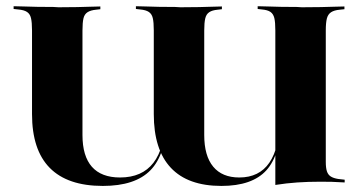

<svg xmlns="http://www.w3.org/2000/svg" viewBox="-20 -592 1163 623"><path d="M313.7 11.3Q199.2 11.3 141.5 -47.2Q83.9 -105.6 83.9 -221.8V-493.5Q83.9 -519.4 80.6 -533.1Q77.4 -546.8 67.7 -553.2Q58.1 -559.7 38.7 -561.3L24.2 -562.9V-571.8Q37.9 -571.8 57.3 -571Q76.6 -570.2 101.2 -569.8Q125.8 -569.4 153.2 -569.4L168.5 -568.5H178.2Q206.5 -568.5 230.2 -569Q254 -569.4 273.4 -570.2Q292.7 -571 305.6 -571V-562.1L291.9 -560.5Q274.2 -558.9 264.1 -552.4Q254 -546 250.8 -532.3Q247.6 -518.5 247.6 -492.7V-154Q247.6 -85.5 278.2 -50.8Q308.9 -16.1 369.4 -16.1Q441.1 -16.1 477.8 -63.7Q514.5 -111.3 518.5 -209.7L521 -201.6Q517.7 -90.3 468.1 -39.5Q418.5 11.3 313.7 11.3ZM698.4 11.3Q589.5 11.3 534.3 -47.6Q479 -106.5 479 -221.8V-493.5Q479 -519.4 475.8 -533.1Q472.6 -546.8 462.9 -553.2Q453.2 -559.7 434.7 -561.3L421 -562.9V-571.8Q434.7 -571.8 453.6 -571Q472.6 -570.2 496.8 -569.8Q521 -569.4 548.4 -569.4L563.7 -568.5H573.4Q601.6 -568.5 625.4 -569Q649.2 -569.4 668.5 -570.2Q687.9 -571 700 -571V-562.1L686.3 -560.5Q668.5 -558.9 658.9 -552.4Q649.2 -546 646 -532.3Q642.7 -518.5 642.7 -492.7V-154Q642.7 -86.3 671.8 -51.2Q700.8 -16.1 756.5 -16.1Q821 -16.1 854 -64.1Q887.1 -112.1 889.5 -210.5L892.7 -203.2Q890.3 -90.3 844.4 -39.5Q798.4 11.3 698.4 11.3ZM873.4 0V-493.5Q873.4 -519.4 870.2 -533.1Q866.9 -546.8 857.7 -553.2Q848.4 -559.7 829.8 -561.3L816.1 -562.9V-571.8Q829 -571.8 848.4 -571Q867.7 -570.2 891.9 -569.8Q916.1 -569.4 942.7 -569.4L958.1 -568.5H967.7Q996.8 -568.5 1021 -569Q1045.2 -569.4 1064.9 -570.2Q1084.7 -571 1097.6 -571V-562.1L1082.3 -560.5Q1064.5 -558.9 1054.4 -552.4Q1044.4 -546 1040.7 -532.3Q1037.1 -518.5 1037.1 -492.7V-66.9Q1037.1 -47.6 1040.7 -36.3Q1044.4 -25 1053.2 -19.4Q1062.1 -13.7 1077.4 -11.3L1098.4 -8.9V0Q1074.2 -1.6 1056.5 -2Q1038.7 -2.4 1020.2 -2.4Q979.8 -2.4 944.8 0Q909.7 2.4 873.4 8.1V-56.5Z"/></svg>

Font: Playfair 144pt SemiCondensed Black
Style: Regular
Weight: 900
Width: 4
Designer: Claus Eggers Sørensen
Foundry: Claus Eggers Sørensen
Version: Version 2.203